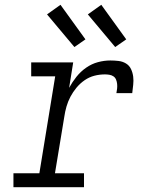

<svg xmlns="http://www.w3.org/2000/svg" viewBox="-20 -780 640 800"><path d="M36 0V-58H144L210 -462H110V-520H285L268 -414Q281 -438 298.5 -460Q316 -482 339 -498Q362 -514 388 -521Q414 -528 440 -528Q457 -528 474 -526Q491 -524 505 -515.5Q519 -507 526 -492Q533 -477 535 -460.5Q537 -444 535 -426.5Q533 -409 531 -392H465Q467 -402 468 -411.5Q469 -421 468 -430.5Q467 -440 463.5 -448.5Q460 -457 452.5 -462Q445 -467 435.5 -468.5Q426 -470 417 -470Q395 -470 373.5 -464.5Q352 -459 333 -446Q314 -433 299 -415Q284 -397 273.5 -377Q263 -357 257 -336Q251 -315 248 -294L209 -58H330V0ZM460 -584 346 -720 402 -760 506 -616ZM290 -584 176 -720 232 -760 336 -616Z"/></svg>

Font: Iosevka Etoile Light Oblique
Style: Regular
Weight: 300
Italic angle: -9°
Designer: Belleve Invis
Foundry: Belleve Invis
Version: Version 15.5.2; ttfautohint (v1.8.4)